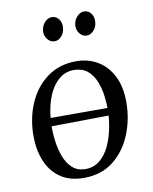

<svg xmlns="http://www.w3.org/2000/svg" viewBox="-83 -788 687 862"><g transform="rotate(-10 260.5 -357.0)"><path d="M101 -242 103 -280H429L427 -246ZM286 -511Q340 -511 383 -485.5Q426 -460 451 -411Q476 -362 476 -292Q476 -212 447 -142.5Q418 -73 363.5 -31Q309 11 231 11Q165 11 122.5 -19Q80 -49 59.5 -100Q39 -151 39 -213Q39 -294 68.5 -362Q98 -430 153.5 -470.5Q209 -511 286 -511ZM271 -474Q227 -475 195 -444.5Q163 -414 145.5 -362Q128 -310 127 -246Q126 -212 131 -174Q136 -136 148.5 -103Q161 -70 183.5 -49Q206 -28 240 -27Q280 -26 308 -48.5Q336 -71 353 -107Q370 -143 378.5 -184Q387 -225 388 -261Q389 -296 384.5 -333Q380 -370 367 -402Q354 -434 331 -453.5Q308 -473 271 -474ZM354 -616Q335 -616 322 -632Q309 -648 310 -670Q312 -693 326.5 -709Q341 -725 359 -725Q379 -725 391 -709Q403 -693 401 -670Q400 -648 385.5 -632Q371 -616 354 -616ZM207 -616Q188 -616 175 -632Q162 -648 163 -670Q165 -693 179.5 -709Q194 -725 212 -725Q232 -725 244 -709Q256 -693 254 -670Q253 -648 239 -632Q225 -616 207 -616Z"/></g></svg>

Font: Lora Italic
Style: Italic
Weight: 400
Italic angle: -3°
Designer: Olga Karpushina, Alexei Vanyashin (Cyrillic)
Foundry: Cyreal
Version: Version 2.210; ttfautohint (v1.8.1.43-b0c9)